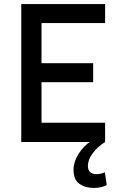

<svg xmlns="http://www.w3.org/2000/svg" viewBox="-20 -701 594 948"><path d="M165 -295V-389H440V-295ZM162 -587 185 -619V-79L157 -95H499V0H85V-681H499V-587ZM444 227Q401 227 372 206.5Q343 186 343 137Q343 99 367.5 59.5Q392 20 430 -5L499 0Q460 25 437 56.5Q414 88 414 118Q414 159 458 159Q468 159 479.5 156Q491 153 498 150L507 213Q498 218 481 222.5Q464 227 444 227Z"/></svg>

Font: Gabarito
Style: Regular
Weight: 400
Designer: Leandro Assis / Alvaro Franca / Felipe Casaprima
Foundry: Naipe Foundry
Version: Version 1.000